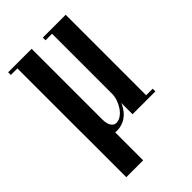

<svg xmlns="http://www.w3.org/2000/svg" viewBox="-205 -567 808 808"><g transform="rotate(-45 199.0 -163.0)"><path d="M47.5 168.8V-495H148V168.8ZM265.8 -477.5V-135.8Q265.8 -92 250.9 -60.8Q236 -29.5 212 -13.2Q188 3 158.2 3Q136 3 110.1 -7.5Q84.2 -18 65.8 -41Q47.2 -64 47.2 -101.2V-495H148V-75Q148 -49.2 157 -35.6Q166 -22 179.5 -22Q194.5 -22 208.2 -31.8Q222 -41.5 232 -56.8Q242 -72 247.8 -89Q253.5 -106 253.5 -121.2V-477.5ZM350.5 -495V0H253.5V-495ZM253.5 -495V-479H214.5V-495ZM389.5 -16V0H350.5V-16ZM47.2 -495V-479H8.2V-495Z"/></g></svg>

Font: Emberly Black
Style: Regular
Weight: 900
Designer: Rajesh Rajput
Foundry: Rajesh Rajput
Version: Version 1.000